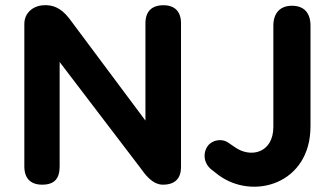

<svg xmlns="http://www.w3.org/2000/svg" viewBox="-20 -698 1273 734"><path d="M141 8C189 8 208 -16 208 -62V-461L516 -57C534 -32 562 8 603 8C651 8 672 -18 672 -59V-609C672 -654 648 -678 605 -678C560 -678 536 -654 536 -609V-237L245 -627C210 -673 176 -679 150 -678C111 -678 73 -652 73 -606V-62C73 -16 97 8 141 8ZM792 -47 815 -29C947 69 1167 6 1167 -215V-600C1167 -648 1143 -676 1096 -676C1051 -676 1025 -648 1025 -600V-213C1025 -113 938 -92 877 -136L855 -151C830 -170 793 -164 775 -141C754 -113 758 -71 792 -47Z"/></svg>

Font: SN Pro
Style: Bold
Weight: 700
Designer: Tobias Whetton
Foundry: Supernotes
Version: Version 1.003;Glyphs 3.3 (3324)